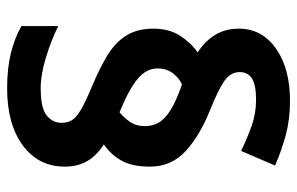

<svg xmlns="http://www.w3.org/2000/svg" viewBox="-164 -640 815 526"><g transform="rotate(90 243.0 -377.5)"><path d="M59 -391Q59 -434 78.5 -464Q98 -494 124 -512Q93 -532 76 -560Q59 -588 59 -625Q59 -688 113.5 -726.5Q168 -765 257 -765Q307 -765 350 -753.5Q393 -742 434 -724L394 -631Q361 -647 326.5 -659.5Q292 -672 254 -672Q214 -672 196 -661Q178 -650 178 -627Q178 -602 202.5 -585Q227 -568 282 -546Q352 -518 394.5 -479Q437 -440 437 -381Q437 -332 420 -302.5Q403 -273 376 -255Q406 -236 421.5 -210Q437 -184 437 -148Q437 -76 379 -33Q321 10 222 10Q169 10 127.5 0Q86 -10 52 -29V-130Q90 -111 137.5 -96.5Q185 -82 222 -82Q277 -82 297 -98.5Q317 -115 317 -139Q317 -156 309.5 -168Q302 -180 280.5 -192.5Q259 -205 216 -223Q166 -244 131 -265.5Q96 -287 77.5 -317Q59 -347 59 -391ZM168 -402Q168 -372 195.5 -348.5Q223 -325 281 -301L288 -298Q302 -309 314 -326Q326 -343 326 -368Q326 -388 316.5 -405Q307 -422 282.5 -437.5Q258 -453 212 -469Q195 -462 181.5 -444.5Q168 -427 168 -402Z"/></g></svg>

Font: Noto Sans Gunjala Gondi
Style: Regular
Weight: 400
Designer: Ek Type
Foundry: Ek Type
Version: Version 1.004